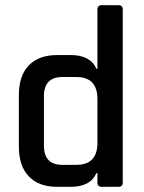

<svg xmlns="http://www.w3.org/2000/svg" viewBox="-20 -723 558 743"><path d="M253 0H202Q130 0 91.5 -40.5Q53 -81 53 -155V-355Q53 -430 91.5 -470Q130 -510 202 -510H253Q330 -510 353 -457H357V-686Q357 -703 374 -703H438Q455 -703 455 -686V-17Q455 0 438 0H374Q357 0 357 -17V-53H353Q330 0 253 0ZM357 -170V-340Q357 -425 275 -425H222Q150 -425 150 -351V-159Q150 -85 222 -85H275Q357 -85 357 -170Z"/></svg>

Font: Rajdhani SemiBold
Style: Regular
Weight: 600
Designer: Satya Rajpurohit, Jyotish Sonowal
Foundry: Indian Type Foundry
Version: Version 1.201 February 1, 2022